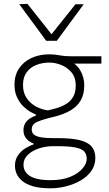

<svg xmlns="http://www.w3.org/2000/svg" viewBox="-20 -792 578 1014"><path d="M246 202.5Q191.5 202.5 155.2 192Q119 181.5 98 164.2Q77 147 68 126Q59 105 59 84Q59 50 76 26.8Q93 3.5 116 -10.2Q139 -24 157 -29V-34.5Q148 -37 135.5 -45Q123 -53 113.5 -67.8Q104 -82.5 104 -105Q104 -124 111.8 -138.5Q119.5 -153 134.2 -163.8Q149 -174.5 169.5 -182V-187.5Q159.5 -191 141 -201.2Q122.5 -211.5 103 -230.5Q83.5 -249.5 70 -278Q56.5 -306.5 56.5 -345Q56.5 -394.5 80.5 -430.5Q104.5 -466.5 146.2 -485.8Q188 -505 240 -505Q261.5 -505 277.5 -502.5Q293.5 -500 310.5 -497.5Q327.5 -495 352 -495H515.5V-456Q464.5 -456 415.2 -456Q366 -456 316.5 -456L331 -479.5Q381.5 -458 403.2 -421.5Q425 -385 425 -341.5Q425 -293.5 405.8 -260.8Q386.5 -228 350.2 -207.5Q314 -187 264 -175Q205 -161 176.2 -148.2Q147.5 -135.5 147.5 -109.5Q147.5 -91.5 159 -81.5Q170.5 -71.5 196 -67Q221.5 -62.5 263.5 -62.5H286Q358 -62.5 401.2 -51.8Q444.5 -41 464 -18Q483.5 5 483.5 42Q483.5 81 462.2 111Q441 141 405.8 161.2Q370.5 181.5 329 192Q287.5 202.5 246 202.5ZM247 159.5Q309.5 159.5 352 141.5Q394.5 123.5 416.2 97.5Q438 71.5 438 47.5Q438 23.5 425.5 8.8Q413 -6 379 -13Q345 -20 281 -20H260.5Q221 -20 185.2 -8Q149.5 4 126.8 25.8Q104 47.5 104 78Q104 94 111 108.8Q118 123.5 134.2 135Q150.5 146.5 178.2 153Q206 159.5 247 159.5ZM232.5 -209Q255.5 -214 280.8 -221.5Q306 -229 328.8 -242.5Q351.5 -256 365.8 -279.8Q380 -303.5 380 -340Q380 -383.5 357.2 -410.2Q334.5 -437 302.5 -449.2Q270.5 -461.5 242 -461.5Q204 -461.5 172 -449Q140 -436.5 120.8 -410.5Q101.5 -384.5 101.5 -343.5Q101.5 -301.5 121 -273.5Q140.5 -245.5 170.2 -229.5Q200 -213.5 232.5 -209ZM224 -576.5Q188.5 -625 153 -673.2Q117.5 -721.5 81.5 -770L125 -771.5Q159.5 -728.5 192.8 -686.2Q226 -644 260 -601H244Q278.5 -644 311.5 -685.5Q344.5 -727 378.5 -769.5H422Q387 -721.5 351.2 -673.2Q315.5 -625 280 -576.5Z"/></svg>

Font: Commissioner Thin ExtraLight
Style: Regular
Weight: 250
Version: Version 1.000